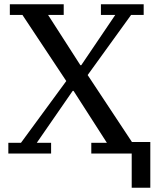

<svg xmlns="http://www.w3.org/2000/svg" viewBox="-20 -718 727 898"><path d="M596 0H407V-50H480L324 -293H320L152 -50H219V0H19V-50H78L290 -339L85 -648H26V-698H278V-648H205L356 -413H360L519 -648H452V-698H652V-648H593L390 -367L597 -54H683V160H596Z"/></svg>

Font: IBM Plex Serif Text
Style: Regular
Weight: 450
Designer: Mike Abbink, Paul van der Laan, Pieter van Rosmalen
Foundry: Bold Monday
Version: Version 3.001